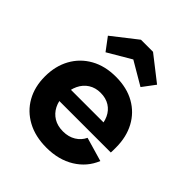

<svg xmlns="http://www.w3.org/2000/svg" viewBox="-224 -957 1109 1109"><g transform="rotate(45 330.5 -402.5)"><path d="M339 11.3Q247.4 11.3 180.7 -25Q114 -61.2 77.9 -125.3Q41.8 -189.4 41.8 -273.8Q41.8 -359 77.8 -424.1Q113.9 -489.3 179.5 -526Q245 -562.7 333.8 -562.7Q423.2 -562.7 487.8 -526.2Q552.4 -489.7 587.5 -424.6Q622.6 -359.6 622.6 -273.7Q622.6 -259.7 622.5 -249.6Q622.4 -239.5 621.7 -232.2H471.6Q472.8 -243 473.2 -254.5Q473.5 -266.1 473.5 -280.6Q473.5 -326.6 457.4 -361.2Q441.4 -395.9 410.6 -415.3Q379.8 -434.7 336.3 -434.7Q294.6 -434.7 263.2 -414.7Q231.7 -394.8 214.4 -358.6Q197 -322.4 197 -273.8Q197 -229.6 214.4 -195.5Q231.8 -161.5 263.6 -142.1Q295.5 -122.8 340.2 -122.8Q385.3 -122.8 418.2 -143.1Q451.2 -163.3 466.9 -197.3L613.8 -154.6Q582.9 -77.7 510.6 -33.2Q438.4 11.3 339 11.3ZM138.3 -232.2V-325.4H531.9L548.6 -232.2ZM383 -815.9 533.8 -698.1 475.8 -620.7 333.7 -704.1 190.8 -620 132.8 -697.4 284.3 -815.9Z"/></g></svg>

Font: Hepta Slab ExtraLight
Style: Regular
Weight: 200
Designer: Michael LaGattuta
Foundry: Michael LaGattuta
Version: Version 1.100